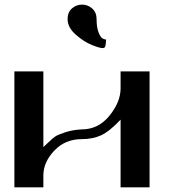

<svg xmlns="http://www.w3.org/2000/svg" viewBox="-20 -808 748 828"><path d="M396.5 -725.6Q396.5 -691.4 404.3 -670.4Q412.1 -649.4 420.4 -643.6Q428.7 -637.7 437.5 -637.7Q437.5 -635.7 437 -629.4Q436.5 -623 436 -619.1Q435.5 -615.2 434.6 -610.4Q433.6 -605.5 430.7 -603Q427.7 -600.6 422.9 -600.6Q409.2 -600.6 375.5 -614.3Q341.8 -627.9 306.6 -658.7Q271.5 -689.5 271.5 -725.6Q271.5 -754.9 290 -771.5Q308.6 -788.1 334 -788.1Q358.4 -788.1 377.4 -771.5Q396.5 -754.9 396.5 -725.6ZM333 -208Q260.7 -208 213.9 -158.2Q167 -108.4 167 -51.8V0H42V-500H167V-173.8Q168.9 -174.8 189 -194.3Q209 -213.9 220.2 -220.7Q231.4 -227.5 262.2 -237.8Q293 -248 333 -250Q404.3 -250 452.1 -309.1Q500 -368.2 500 -426.8V-500H625V0H500V-292Q451.2 -240.2 415 -224.1Q378.9 -208 333 -208Z"/></svg>

Font: okolaks
Style: Bold
Weight: 600
Width: 8
Version: Version 000.6.0